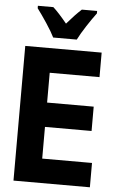

<svg xmlns="http://www.w3.org/2000/svg" viewBox="-61 -973 623 1014"><g transform="rotate(5 250.0 -465.5)"><path d="M50 0V-714H455V-584H191V-426H438V-297H191V-129H455V0ZM193 -771H318Q334 -803 362 -846Q390 -889 412 -918V-931H331Q296 -899 254 -850Q210 -904 180 -931H98V-918Q120 -889 149.5 -844.5Q179 -800 193 -771Z"/></g></svg>

Font: Noto Sans Mono Condensed Extra
Style: Regular
Weight: 800
Width: 3
Designer: Monotype Design Team
Foundry: Monotype Imaging Inc.
Version: Version 1.900